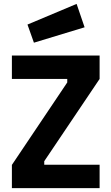

<svg xmlns="http://www.w3.org/2000/svg" viewBox="-20 -965 572 985"><path d="M41 -119V0H491V-120H207V-138L491 -560V-680H41V-560H325V-542ZM121 -839 154 -746 414 -825 373 -945Z"/></svg>

Font: Online Auction - Bold
Style: Bold
Weight: 500
Designer: Mohamed Mostafa, the designer of Online Auction
Foundry: Kief Type Foundry
Version: ""